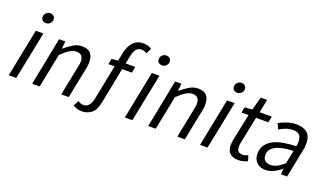

<svg xmlns="http://www.w3.org/2000/svg" viewBox="-74 -1233 3120 1828"><g transform="rotate(20 1485.5 -319.5)"><path d="M31 0 128 -486H205L107 0ZM193 -587Q173 -587 158.5 -598.5Q144 -610 144 -632Q144 -657 161.5 -673.5Q179 -690 202 -690Q222 -690 236.5 -678Q251 -666 251 -644Q251 -619 233.5 -603Q216 -587 193 -587Z M268 0 364 -486H427L420 -413H424Q466 -449 507 -473.5Q548 -498 594 -498Q656 -498 682.5 -466Q709 -434 709 -377Q709 -360 707.5 -345Q706 -330 701 -310L639 0H563L623 -300Q627 -320 629 -332Q631 -344 631 -357Q631 -394 614 -413Q597 -432 559 -432Q530 -432 494.5 -411Q459 -390 413 -344L344 0Z M955 -66 1025 -424H1124L1136 -486H1038L1055 -569Q1064 -613 1083 -637Q1104 -662 1137 -662Q1154 -662 1167 -657Q1180 -652 1191 -645L1218 -700Q1200 -711 1179 -717.5Q1158 -724 1132 -724Q1070 -724 1031 -682Q992 -639 978 -567L962 -486L897 -481L886 -424H949L878 -67Q869 -24 847 0Q826 24 793 23Q776 22 763 17Q750 12 739 4L710 58Q728 70 749 77Q769 84 795 85Q851 88 898 52Q937 23 955 -66Z M1207 0 1304 -486H1381L1283 0ZM1369 -587Q1349 -587 1334.5 -598.5Q1320 -610 1320 -632Q1320 -657 1337.5 -673.5Q1355 -690 1378 -690Q1398 -690 1412.5 -678Q1427 -666 1427 -644Q1427 -619 1409.5 -603Q1392 -587 1369 -587Z M1444 0 1540 -486H1603L1596 -413H1600Q1642 -449 1683 -473.5Q1724 -498 1770 -498Q1832 -498 1858.5 -466Q1885 -434 1885 -377Q1885 -360 1883.5 -345Q1882 -330 1877 -310L1815 0H1739L1799 -300Q1803 -320 1805 -332Q1807 -344 1807 -357Q1807 -394 1790 -413Q1773 -432 1735 -432Q1706 -432 1670.5 -411Q1635 -390 1589 -344L1520 0Z M1969 0 2066 -486H2143L2045 0ZM2131 -587Q2111 -587 2096.5 -598.5Q2082 -610 2082 -632Q2082 -657 2099.5 -673.5Q2117 -690 2140 -690Q2160 -690 2174.5 -678Q2189 -666 2189 -644Q2189 -619 2171.5 -603Q2154 -587 2131 -587Z M2360 12Q2328 12 2306 3.5Q2284 -5 2270 -19.5Q2256 -34 2250 -53.5Q2244 -73 2244 -96Q2244 -111 2245.5 -123.5Q2247 -136 2249 -150L2306 -424H2235L2246 -481L2322 -486L2358 -620H2423L2396 -486H2519L2507 -424H2382L2325 -146Q2322 -128 2322 -110Q2322 -80 2335.5 -65Q2349 -50 2384 -50Q2398 -50 2411 -55Q2424 -60 2435 -65L2452 -10Q2435 -2 2412 5Q2389 12 2360 12Z M2511 -106Q2511 -158 2534.5 -194Q2558 -230 2601 -253.5Q2644 -277 2703 -288Q2762 -299 2834 -301Q2838 -315 2839 -325Q2840 -335 2840 -346Q2840 -396 2818.5 -416Q2797 -436 2752 -436Q2719 -436 2685.5 -424Q2652 -412 2617 -392L2592 -448Q2630 -469 2675.5 -483.5Q2721 -498 2766 -498Q2837 -498 2876.5 -464.5Q2916 -431 2916 -353Q2916 -338 2914 -320Q2912 -302 2908 -286L2851 0H2789L2793 -57H2790Q2758 -28 2716 -8Q2674 12 2632 12Q2608 12 2586 4.5Q2564 -3 2547.5 -18Q2531 -33 2521 -55Q2511 -77 2511 -106ZM2825 -250Q2711 -247 2648.5 -215Q2586 -183 2586 -122Q2586 -84 2608 -66.5Q2630 -49 2664 -49Q2723 -49 2798 -115Z"/></g></svg>

Font: Matigon Symbol
Style: Regular
Weight: 400
Designer: Paul D. Hunt
Foundry: Adobe Systems Incorporated
Version: Version 2.021;PS 2.000;hotconv 1.0.86;makeotf.lib2.5.63406